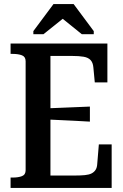

<svg xmlns="http://www.w3.org/2000/svg" viewBox="-20 -924 606 944"><path d="M529 -214V0H32V-51H42Q70 -51 88 -58Q106 -65 106 -87V-623Q106 -645 88 -652Q70 -659 42 -659H32V-710H508V-519H446L439 -593Q437 -616 425.5 -628.5Q414 -641 391.5 -645Q369 -649 333 -649H228V-61H349Q377 -61 397.5 -63Q418 -65 430.5 -71.5Q443 -78 450 -89Q457 -100 458 -117L466 -214ZM203 -391Q240 -393 276.5 -394Q313 -395 349.5 -397Q386 -399 422 -400V-326Q386 -328 349.5 -330Q313 -332 276.5 -333.5Q240 -335 203 -337ZM342 -904H243L144 -771V-756H194L309 -848H268L382 -756H441V-771Z"/></svg>

Font: Roboto Serif 28pt Condensed Medium
Style: Regular
Weight: 500
Width: 3
Designer: Greg Gazdowicz
Foundry: Commercial Type
Version: Version 1.008